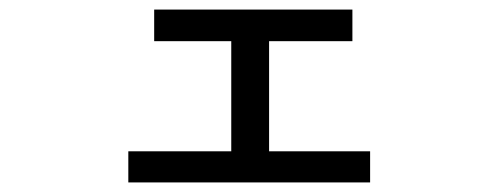

<svg xmlns="http://www.w3.org/2000/svg" viewBox="-20 -332 1040 401"><path d="M753 -16V49H248V-16H463V-246H302V-312H716V-246H542V-16Z"/></svg>

Font: D2Coding
Style: Regular
Weight: 400
Monospace: yes
Designer: Yong-Rak Park; Jeong-Hwan Yoon; Sang-Min Lee;
Foundry: NHN Corporation
Version: Version 1.3.2; Build 20180524